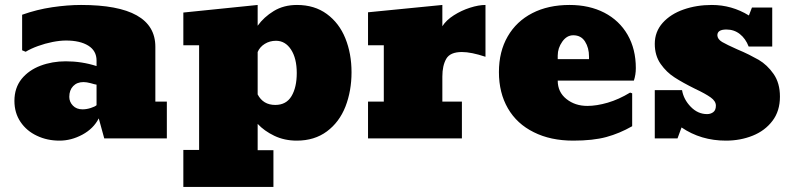

<svg xmlns="http://www.w3.org/2000/svg" viewBox="-20 -553 3184 767"><path d="M217.8 8.8Q168 8.8 127.4 -10.7Q86.4 -29.8 62 -65.9Q37.6 -102.1 37.6 -149.9Q37.6 -201.7 66.4 -237.8Q95.2 -272.9 141.8 -290.5Q188.5 -308.1 242.7 -308.1Q306.6 -308.1 365.7 -289.1V-311Q365.7 -350.1 332.8 -370.6Q299.8 -391.1 243.7 -391.1Q219.7 -391.1 189.9 -385.3Q160.2 -379.4 131.8 -369.1Q103.5 -358.9 82.5 -346.2L68.4 -352.1V-494.1Q127.4 -515.1 189 -524.2Q250.5 -533.2 303.7 -533.2Q600.6 -533.2 600.6 -366.2V-147H646.5V0H396.5L374.5 -80.1Q353.5 -39.1 309.1 -15.1Q264.6 8.8 217.8 8.8ZM309.6 -116.2Q325.7 -116.2 342.5 -121.6Q359.4 -127 365.7 -132.8V-214.8Q358.4 -215.8 342.3 -220.7Q325.7 -225.1 313.5 -225.1Q287.6 -225.1 272.2 -209Q256.8 -192.9 256.8 -166Q256.8 -146 271.2 -131.1Q285.6 -116.2 309.6 -116.2Z M1072.3 193.8H712.4V45.9H775.4V-372.1H712.4V-502.9L1009.3 -533.2V-450.2Q1034.2 -484.9 1073.7 -509Q1113.3 -533.2 1166.5 -533.2Q1236.3 -533.2 1285.6 -497.1Q1335 -460.9 1359.6 -399.9Q1384.3 -338.9 1384.3 -264.2Q1384.3 -189.9 1359.9 -127Q1335.4 -64.9 1285.9 -28.1Q1236.3 8.8 1165.5 8.8Q1116.2 8.8 1075.9 -10.5Q1035.6 -29.8 1009.3 -58.1V46.9H1072.3ZM1079.6 -133.8Q1123.5 -133.8 1144.5 -168.9Q1165.5 -204.1 1165.5 -261.2Q1165.5 -319.8 1142.6 -355Q1119.6 -390.1 1082.5 -390.1Q1057.6 -390.1 1037.6 -377.7Q1017.6 -365.2 1009.3 -345.2V-175.8Q1031.2 -133.8 1079.6 -133.8Z M1825.2 0H1450.2V-147H1513.2V-372.1H1450.2V-503.9L1747.1 -533.2V-448.2Q1762.7 -472.7 1793 -491.9Q1823.2 -511.2 1857.7 -522.2Q1892.1 -533.2 1919.4 -533.2V-326.2Q1862.3 -345.2 1825.2 -345.2Q1778.3 -345.2 1762.7 -318.1Q1747.1 -291 1747.1 -247.1V-147H1825.2Z M2270 8.8Q2179.2 8.8 2112.3 -24.9Q2044.9 -58.1 2009 -120.1Q1973.1 -182.1 1973.1 -265.1Q1973.1 -347.2 2008.3 -407.7Q2043 -467.8 2106.4 -500.5Q2169.9 -533.2 2255.4 -533.2Q2334 -533.2 2394 -502.4Q2454.1 -471.2 2487.1 -414.1Q2520 -356.9 2520 -280.8Q2520 -254.4 2512.2 -231H2208Q2208 -185.1 2242.7 -157.5Q2277.3 -129.9 2326.2 -129.9Q2363.3 -129.9 2407.7 -142.8Q2452.1 -155.8 2497.1 -183.1L2505.4 -180.2V-48.8Q2455.1 -20 2402.1 -5.6Q2349.1 8.8 2270 8.8ZM2208 -331.1V-316.9H2333V-327.1Q2333 -361.8 2317.1 -387Q2301.3 -412.1 2270 -412.1Q2244.1 -412.1 2226.1 -386.5Q2208 -360.8 2208 -331.1Z M2879.9 8.8Q2779.8 8.8 2702.6 -43.9L2686.5 0H2595.7V-192.9H2704.6Q2710.9 -155.8 2739.3 -126.5Q2767.6 -97.2 2804.7 -97.2Q2818.8 -97.2 2829.3 -105Q2839.8 -112.8 2839.8 -130.9Q2839.8 -148.9 2819.3 -163.6Q2798.3 -178.7 2756.8 -198.2Q2706.5 -223.1 2674.8 -243.7Q2642.6 -264.2 2619.1 -297.6Q2595.7 -331.1 2595.7 -377.9Q2595.7 -426.3 2627.4 -461.9Q2659.2 -497.1 2710.9 -515.1Q2762.7 -533.2 2823.7 -533.2Q2903.3 -533.2 2971.7 -491.2L2983.9 -522.9H3064.9V-367.2H2970.7Q2958.5 -398.9 2935.5 -417Q2912.6 -435.1 2881.8 -435.1Q2845.7 -435.1 2845.7 -412.1Q2846.2 -396.5 2864.7 -385.3Q2883.3 -374.5 2924.8 -356Q2950.7 -345.2 2972.2 -334.5Q2993.7 -323.7 3010.7 -314Q3044.9 -293.9 3070.3 -257.6Q3095.7 -221.2 3095.7 -167Q3095.7 -109.4 3065.9 -70.3Q3036.1 -30.8 2986.8 -11Q2937.5 8.8 2879.9 8.8Z"/></svg>

Font: Angkor
Style: Regular
Weight: 400
Designer: Danh Hong
Foundry: Danh Hong
Version: Version 8.000; ttfautohint (v1.8.3)